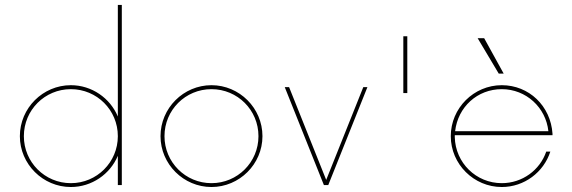

<svg xmlns="http://www.w3.org/2000/svg" viewBox="-20 -750 2317 778"><path d="M457.5 -730V-277.8C426.3 -352.5 352.1 -404.8 267.1 -404.8C153.8 -404.8 60.5 -312 60.5 -198.2C60.5 -85 153.8 7.8 267.1 7.8C352.1 7.8 426.3 -44.4 457.5 -118.7V0H473.6V-730ZM267.1 -7.8C161.6 -7.8 76.7 -92.8 76.7 -198.2C76.7 -304.2 161.6 -388.7 267.1 -388.7C372.6 -388.7 457.5 -304.2 457.5 -198.2C457.5 -92.8 372.6 -7.8 267.1 -7.8Z M836.9 7.8C950.2 7.8 1043.5 -85 1043.5 -198.2C1043.5 -312 950.2 -404.8 836.9 -404.8C723.6 -404.8 630.4 -312 630.4 -198.2C630.4 -85 723.6 7.8 836.9 7.8ZM836.9 -7.8C731.4 -7.8 646.5 -92.8 646.5 -198.2C646.5 -304.2 731.4 -388.7 836.9 -388.7C942.4 -388.7 1027.3 -304.2 1027.3 -198.2C1027.3 -92.8 942.4 -7.8 836.9 -7.8Z M1452.1 -397 1301.8 -21 1151.4 -397H1133.8L1292.5 0H1310.1L1468.8 -397Z M1614.3 -373H1630.4V-603H1614.3Z M2021 -451.7 1941.9 -595.2H1915.5L2001 -451.7ZM2218.8 -202.1V-208C2211.4 -320.8 2123.5 -404.8 2013.2 -404.8C1899.9 -404.8 1806.6 -312 1806.6 -198.2C1806.6 -85 1899.9 7.8 2013.2 7.8C2104.5 7.8 2183.1 -52.2 2210 -135.7H2193.4C2168 -61 2096.7 -7.8 2013.2 -7.8C1909.2 -7.8 1825.2 -90.3 1822.8 -194.3V-202.1ZM2013.2 -388.7C2111.8 -388.7 2191.9 -314.5 2202.1 -218.3H1824.2C1835.4 -316.4 1914.1 -388.7 2013.2 -388.7Z"/></svg>

Font: Now Thin
Style: Regular
Weight: 100
Designer: Alfredo Marco Pradil
Foundry: Alfredo Marco Pradil
Version: Version 1.200;hotconv 1.0.109;makeotfexe 2.5.65596